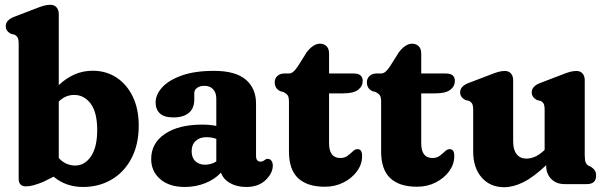

<svg xmlns="http://www.w3.org/2000/svg" viewBox="-20 -769 2530 802"><path d="M225.5 -710.5V-413.5Q255.5 -442 290.8 -457.8Q326 -473.5 367 -473.5Q423.5 -473.5 466.8 -445Q510 -416.5 534.8 -365Q559.5 -313.5 559.5 -244.5Q559.5 -165.5 529.2 -107.8Q499 -50 446.2 -19Q393.5 12 327 12Q255 12 204 -31L161 -9.5Q139 -0.5 121.2 4.5Q103.5 9.5 88.5 9.5Q58 9.5 58 -22.5V-586Q58 -605.5 53.2 -613Q48.5 -620.5 39.5 -624.5L26 -627.5Q4 -639 4 -659.5Q4 -685 38.5 -698.5L127 -732.5Q149.5 -741.5 163.2 -745.2Q177 -749 190.5 -749Q207 -749 216.2 -738.2Q225.5 -727.5 225.5 -710.5ZM290 -372.5Q253.5 -372.5 225.5 -345V-109Q240.5 -92.5 258 -85Q275.5 -77.5 294 -77.5Q334 -77.5 360 -115.8Q386 -154 386 -226Q386 -299.5 358.8 -336Q331.5 -372.5 290 -372.5Z M611.5 -104.5Q611.5 -171 669 -209.8Q726.5 -248.5 824.5 -248.5Q857 -248.5 883.5 -243V-357Q883.5 -382 870.2 -396.2Q857 -410.5 834 -410.5Q815 -410.5 803.2 -402Q791.5 -393.5 791.5 -380V-352.5Q791.5 -316.5 768.8 -297.5Q746 -278.5 704 -278.5Q666 -278.5 648 -295.2Q630 -312 630 -341Q630 -373.5 657.2 -403.8Q684.5 -434 738.8 -453.5Q793 -473 874 -473Q963.5 -473 1006.5 -436.5Q1049.5 -400 1049.5 -336V-115Q1049.5 -106.5 1054 -100.2Q1058.5 -94 1068.5 -94Q1074.5 -94 1078.2 -95.8Q1082 -97.5 1085 -100Q1087.5 -102 1090.5 -103.8Q1093.5 -105.5 1097.5 -105.5Q1108 -105.5 1113.8 -97.5Q1119.5 -89.5 1119.5 -77.5Q1119.5 -45.5 1089.5 -16.8Q1059.5 12 1008.5 12Q969.5 12 941 -4.2Q912.5 -20.5 903 -48Q877 -19.5 837 -3.8Q797 12 752 12Q687.5 12 649.5 -20.5Q611.5 -53 611.5 -104.5ZM780.5 -137.5Q780.5 -110.5 796 -95.8Q811.5 -81 836.5 -81Q862 -81 883.5 -94.5V-189Q864.5 -196 842 -196Q814 -196 797.2 -180.2Q780.5 -164.5 780.5 -137.5Z M1163.5 -384.5 1150 -388.5Q1127.5 -399.5 1127.5 -425.5Q1127.5 -441.5 1138.8 -451.8Q1150 -462 1167.5 -462H1186.5Q1196 -462 1204.5 -468.8Q1213 -475.5 1224.5 -492.5L1260 -549Q1272 -566 1286.8 -576.2Q1301.5 -586.5 1316 -586.5Q1333.5 -586.5 1344 -576Q1354.5 -565.5 1354.5 -545V-462H1457.5Q1495 -462 1495 -431Q1495 -408.5 1475.8 -393.8Q1456.5 -379 1413 -379H1354.5V-170.5Q1354.5 -109 1401.5 -109Q1420 -109 1432.2 -118.5Q1444.5 -128 1454.2 -137.2Q1464 -146.5 1474 -146Q1493 -145.5 1492.5 -116.5Q1492.5 -83 1471.5 -54Q1450.5 -25 1415.2 -7Q1380 11 1336.5 11Q1263.5 11 1225.2 -24.8Q1187 -60.5 1187 -136V-344Q1187 -362.5 1181.8 -370.5Q1176.5 -378.5 1163.5 -384.5Z M1548.5 -384.5 1535 -388.5Q1512.5 -399.5 1512.5 -425.5Q1512.5 -441.5 1523.8 -451.8Q1535 -462 1552.5 -462H1571.5Q1581 -462 1589.5 -468.8Q1598 -475.5 1609.5 -492.5L1645 -549Q1657 -566 1671.8 -576.2Q1686.5 -586.5 1701 -586.5Q1718.5 -586.5 1729 -576Q1739.5 -565.5 1739.5 -545V-462H1842.5Q1880 -462 1880 -431Q1880 -408.5 1860.8 -393.8Q1841.5 -379 1798 -379H1739.5V-170.5Q1739.5 -109 1786.5 -109Q1805 -109 1817.2 -118.5Q1829.5 -128 1839.2 -137.2Q1849 -146.5 1859 -146Q1878 -145.5 1877.5 -116.5Q1877.5 -83 1856.5 -54Q1835.5 -25 1800.2 -7Q1765 11 1721.5 11Q1648.5 11 1610.2 -24.8Q1572 -60.5 1572 -136V-344Q1572 -362.5 1566.8 -370.5Q1561.5 -378.5 1548.5 -384.5Z M1956.5 -136.5V-309.5Q1956.5 -329 1951.8 -336.5Q1947 -344 1938 -348L1924 -351Q1902 -363 1902 -383Q1902 -408.5 1936.5 -422L2025.5 -456Q2048 -465 2061.8 -468.8Q2075.5 -472.5 2089 -472.5Q2105.5 -472.5 2114.5 -461.8Q2123.5 -451 2123.5 -434V-178Q2123.5 -143 2138.2 -124.8Q2153 -106.5 2178.5 -106.5Q2196 -106.5 2214.2 -114.2Q2232.5 -122 2252 -140L2255 -143V-309.5Q2255 -329 2250.5 -336.5Q2246 -344 2236.5 -348L2223 -351Q2201 -363 2201 -383Q2201 -408.5 2235.5 -422L2324.5 -456Q2346.5 -465 2360.5 -468.8Q2374.5 -472.5 2388 -472.5Q2404.5 -472.5 2413.5 -461.8Q2422.5 -451 2422.5 -434V-121.5Q2422.5 -99.5 2426.5 -90.5Q2430.5 -81.5 2438 -77L2448 -72.5Q2459 -65.5 2464.5 -57Q2470 -48.5 2470 -35.5Q2470 0 2431.5 0H2338Q2304 0 2282.8 -21.2Q2261.5 -42.5 2261.5 -75.5V-79Q2208.5 -29 2166.2 -8Q2124 13 2086 13Q2027.5 13 1992 -27.5Q1956.5 -68 1956.5 -136.5Z"/></svg>

Font: Fraunces 72pt SuperSoft
Style: Bold
Weight: 700
Version: Version 1.000;[0bf87f6ff]